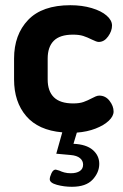

<svg xmlns="http://www.w3.org/2000/svg" viewBox="-20 -501 474 737"><path d="M275 8 262 51Q311 53 336 74.5Q361 96 361 128Q361 161 335.5 188.5Q310 216 256 216Q226 216 198.5 208.5Q171 201 171 187Q171 178 177.5 164Q184 150 194 150Q196 150 208 154Q216 158 227 161Q238 164 252 164Q274 164 286.5 155.5Q299 147 299 131Q299 116 287 106Q275 96 251 94L196 89L219 7Q127 -1 80.5 -55.5Q34 -110 34 -196V-276Q34 -368 88 -424.5Q142 -481 250 -481Q295 -481 332 -470Q369 -459 389.5 -441Q410 -423 410 -403Q410 -382 395 -361Q380 -340 359 -340Q351 -340 333 -349Q315 -358 299.5 -363Q284 -368 260 -368Q210 -368 186.5 -344.5Q163 -321 163 -276V-196Q163 -151 187 -127.5Q211 -104 261 -104Q285 -104 300.5 -109.5Q316 -115 333 -124Q340 -128 347.5 -131Q355 -134 361 -134Q385 -134 400.5 -114Q416 -94 416 -73Q416 -55 397.5 -37.5Q379 -20 347 -7.5Q315 5 275 8Z"/></svg>

Font: Dosis
Style: Regular
Weight: 400
Designer: Edgar Tolentino, Pablo Impallari, Igino Marini
Foundry: Edgar Tolentino, Pablo Impallari, Igino Marini
Version: Version 1.007;Glyphs 3.1.1 (3134)